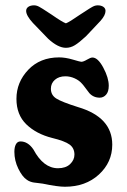

<svg xmlns="http://www.w3.org/2000/svg" viewBox="-20 -692 480 724"><path d="M281.7 -636.7Q325.7 -666 335 -669.4Q341.8 -671.9 348.1 -671.9Q361.3 -671.9 369.6 -666.3Q377.9 -660.6 377.9 -650.9Q377.9 -634.8 359.4 -613.8L304.2 -555.2Q278.3 -531.2 262.2 -521.5Q246.1 -511.7 228.5 -511.7Q198.7 -511.7 161.6 -545.9L104 -605.5Q78.6 -633.3 78.6 -650.9Q78.6 -660.6 86.9 -666.3Q95.2 -671.9 108.4 -671.9Q117.7 -671.9 127.4 -666.7Q137.2 -661.6 163.6 -644Q170.9 -639.2 174.8 -636.7Q214.8 -608.9 228.5 -604Q241.7 -608.9 281.7 -636.7ZM106 -128.4Q143.6 -57.6 198.7 -57.6Q228 -57.6 244.4 -73.2Q260.7 -88.9 260.7 -108.9Q260.7 -133.3 242.7 -146.7Q224.6 -160.2 176.3 -171.9Q116.7 -187 79.3 -223.1Q42 -259.3 42 -319.3Q42 -381.8 86.4 -428.7Q130.9 -475.6 203.1 -475.6Q226.6 -475.6 254.6 -467.3Q282.7 -459 286.6 -459Q294.4 -459 307.9 -467Q321.3 -475.1 328.6 -475.1Q349.1 -475.1 369.6 -436.8Q390.1 -398.4 390.1 -368.7Q390.1 -346.2 380.1 -335Q370.1 -323.7 356 -323.7Q332.5 -323.7 316.9 -340.8Q313.5 -344.7 303.7 -358.2Q293.9 -371.6 289.1 -376.5Q278.8 -388.7 261.7 -396.5Q244.6 -404.3 226.6 -404.3Q202.1 -404.3 187 -391.1Q171.9 -377.9 171.9 -357.4Q171.9 -333.5 192.1 -320.6Q212.4 -307.6 274.4 -288.1Q403.3 -250 403.3 -146.5Q403.3 -80.1 353 -33.9Q302.7 12.2 224.6 12.2Q196.8 12.2 141.1 0.5Q134.8 -0.5 124 -1.7Q113.3 -2.9 107.7 -3.7Q102.1 -4.4 94.5 -7.1Q86.9 -9.8 81.1 -14.2Q64 -25.4 49.1 -55.9Q34.2 -86.4 34.2 -119.6Q34.2 -137.2 40 -147.9Q45.9 -158.7 57.1 -158.7Q85.4 -158.7 106 -128.4Z"/></svg>

Font: Cooper*
Style: Bold
Weight: 700
Designer: Owen Earl
Foundry: indestructible type*
Version: Version 0.001